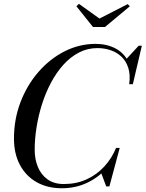

<svg xmlns="http://www.w3.org/2000/svg" viewBox="-20 -994 776 1024"><path d="M310 10Q233 10 175.8 -22.2Q118.5 -54.5 86.5 -114Q54.5 -173.5 54.5 -255Q54.5 -357.5 89.2 -448.8Q124 -540 184.8 -610Q245.5 -680 324 -720Q402.5 -760 490 -760Q549 -760 595.2 -736Q641.5 -712 665 -664.2Q688.5 -616.5 679.5 -545H669Q676 -595.5 664.2 -632Q652.5 -668.5 627.8 -691.8Q603 -715 569.8 -726.2Q536.5 -737.5 500 -737.5Q446.5 -737.5 401 -713.8Q355.5 -690 318.2 -648.8Q281 -607.5 252.2 -553.5Q223.5 -499.5 204.2 -438.8Q185 -378 175 -315.8Q165 -253.5 165 -195.5Q165 -144.5 182.2 -103Q199.5 -61.5 234 -37Q268.5 -12.5 320.5 -12.5Q387.5 -12.5 442 -37.5Q496.5 -62.5 536.5 -106.2Q576.5 -150 599 -205H610.5Q590.5 -143.5 546.8 -94.8Q503 -46 442.2 -18Q381.5 10 310 10ZM546.5 0 520 -70.5Q536.5 -89.5 554 -109.8Q571.5 -130 585.5 -158L599 -205H618.5L563.5 0ZM669 -545 676.5 -586.5Q674.5 -611.5 669.8 -633Q665 -654.5 652.5 -677.5L719.5 -750H736.5L688.5 -545ZM476 -850 387.5 -960.5 401 -973.5 510.5 -895 661 -972 672.5 -960.5 540 -850Z"/></svg>

Font: Bodoni Moda
Style: Italic
Weight: 400
Italic angle: -13°
Designer: Owen Earl
Foundry: indestructible type
Version: Version 2.005